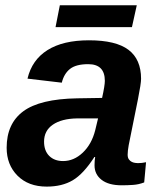

<svg xmlns="http://www.w3.org/2000/svg" viewBox="-20 -689 596 719"><path d="M435.5 4.9Q386.7 4.9 360.4 -15.6Q334 -36.1 334 -69.8Q334 -87.9 336.4 -101.1H333.5Q292.5 -37.6 252.4 -13.9Q212.4 9.8 154.8 9.8Q86.4 9.8 45.7 -31Q4.9 -71.8 4.9 -135.7Q4.9 -226.1 67.1 -272.2Q129.4 -318.4 269 -320.8L362.3 -322.3Q372.6 -368.7 372.6 -386.2Q372.6 -448.7 310.5 -448.7Q264.6 -448.7 242.2 -430.9Q219.7 -413.1 211.4 -379.4L83 -394.5Q99.6 -464.8 158 -501.5Q216.3 -538.1 313 -538.1Q414.1 -538.1 461.2 -502.4Q508.3 -466.8 508.3 -394Q508.3 -376 496.6 -317.4L461.9 -145Q458 -123 458 -109.9Q458 -98.1 462.9 -91.8Q467.8 -85.4 474.1 -82.5Q480.5 -79.6 486.8 -78.9Q493.2 -78.1 496.6 -78.1Q511.2 -78.1 526.9 -81.5L520 -5.9Q499.5 2 478.5 3.4Q457.5 4.9 435.5 4.9ZM347.2 -245.6H268.1Q210.9 -244.6 178 -222.2Q145 -199.7 145 -158.7Q145 -124.5 164.3 -105.2Q183.6 -85.9 216.3 -85.9Q256.8 -85.9 290 -117.4Q323.2 -148.9 336.4 -200.7ZM474.1 -587.4H188L204.1 -669.4H492.2Z"/></svg>

Font: Liberation Sans
Style: Bold Italic
Weight: 700
Italic angle: -12°
Designer: Steve Matteson
Foundry: Ascender Corporation
Version: Version 2.1.5